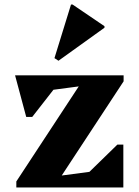

<svg xmlns="http://www.w3.org/2000/svg" viewBox="-20 -829 613 849"><path d="M52.2 0V-26.6L360.4 -496H526.6V-469.4L218.2 0ZM166.6 0V-41.6L464.2 -80.8L357.8 -52L499 -189.6H525.4V0ZM96 -311.8 46.6 -496H415V-458.4L118.8 -419.2L225.6 -444L122.4 -311.8ZM238.6 -560.4 220.8 -572 294 -809H300.8L442 -713.2V-706.4Z"/></svg>

Font: Platypi Light
Style: Regular
Weight: 300
Designer: David Sargent
Foundry: Bolt Cutter Type
Version: Version 1.200